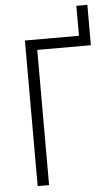

<svg xmlns="http://www.w3.org/2000/svg" viewBox="-58 -900 541 938"><g transform="rotate(-5 212.0 -430.5)"><path d="M407 -861V-663H144V0H88V-714H353V-861Z"/></g></svg>

Font: Noto Sans UI SemiCondensed Light
Style: Regular
Weight: 300
Width: 4
Designer: Monotype Design Team
Foundry: Monotype Imaging Inc.
Version: Version 1.901